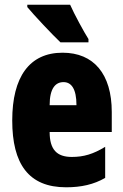

<svg xmlns="http://www.w3.org/2000/svg" viewBox="-20 -786 522 816"><path d="M278 -766H96V-756C122 -724 205 -636 237 -606H356V-620C338 -648 295 -727 278 -766ZM246 -562C105 -562 32 -459 32 -274C32 -90 101 10 261 10C325 10 379 -2 427 -30V-162C376 -131 336 -119 285 -119C221 -119 191 -151 191 -225H455V-310C455 -472 378 -562 246 -562ZM250 -437C283 -437 305 -409 305 -339H191C191 -411 216 -437 250 -437Z"/></svg>

Font: Noto Sans Lao ExtraCondensed Black
Style: Regular
Weight: 900
Width: 2
Designer: Monotype Design Team
Foundry: Monotype Imaging Inc.
Version: Version 2.003